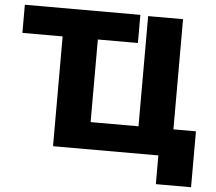

<svg xmlns="http://www.w3.org/2000/svg" viewBox="-57 -766 1100 979"><g transform="rotate(5 493.0 -276.5)"><path d="M236.8 0V-559.1H30.8V-703.1H622.1V-559.1H417V-136.2H662.1V-700.2H840.8V-136.2H956.1V149.9H775.9V2.9H237.8V0Z"/></g></svg>

Font: LT Superior Black
Style: Regular
Weight: 900
Designer: Daniel Lyons
Foundry: LyonsType
Version: Version 2.005